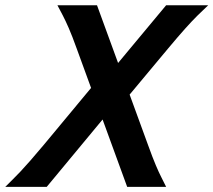

<svg xmlns="http://www.w3.org/2000/svg" viewBox="-40 -726 829 746"><path d="M454.1 0 258.3 -536.6Q240.2 -586.9 227.3 -616.5Q214.4 -646 204.1 -665.8Q193.8 -685.5 183.1 -705.6H336.9L535.2 -162.6Q553.7 -111.3 565.7 -83.3Q577.6 -55.2 586.7 -37.6Q595.7 -20 605.5 0ZM375 -458 385.7 -294.4 141.6 0H-19.5Q-3.9 -15.6 9.8 -29.1Q23.4 -42.5 39.3 -59.3Q55.2 -76.2 77.1 -101.1Q99.1 -126 131.3 -164.6ZM410.2 -294.4 399.4 -458 605.5 -705.6H769Q749 -687 727.8 -666Q706.5 -645 679.2 -614.5Q651.9 -584 612.3 -536.6Z"/></svg>

Font: Andika
Style: Bold Italic
Weight: 700
Italic angle: -14°
Designer: Victor Gaultney, Annie Olsen, Julie Remington, Don Collingsworth, Eric Hays, Becca Hirsbrunner
Foundry: SIL International
Version: Version 6.101